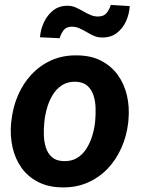

<svg xmlns="http://www.w3.org/2000/svg" viewBox="-20 -768 587 797"><path d="M25.9 -255.9 27.3 -266.1Q33.2 -322.3 54.4 -371.8Q75.7 -421.4 111.1 -459.2Q146.5 -497.1 194.6 -518.3Q242.7 -539.6 302.7 -538.1Q359.9 -537.1 401.4 -515.1Q442.9 -493.2 469.5 -456.1Q496.1 -418.9 507.1 -371.1Q518.1 -323.2 513.2 -270L512.2 -259.3Q505.9 -203.6 484.1 -154.5Q462.4 -105.5 427 -68.1Q391.6 -30.8 343.3 -9.8Q294.9 11.2 235.8 9.8Q179.7 8.8 137.7 -12.9Q95.7 -34.7 69.3 -71.5Q43 -108.4 32.2 -155.8Q21.5 -203.1 25.9 -255.9ZM164.6 -266.1 163.6 -255.4Q161.1 -231.9 162.1 -205.3Q163.1 -178.7 170.7 -154.8Q178.2 -130.9 195.8 -115.5Q213.4 -100.1 244.1 -99.1Q276.9 -98.1 300.3 -112.5Q323.7 -127 338.9 -151.1Q354 -175.3 362.8 -203.9Q371.6 -232.4 374.5 -259.8L375.5 -270Q377.4 -293.5 376.7 -320.6Q376 -347.7 368.2 -371.8Q360.4 -396 342.8 -411.9Q325.2 -427.7 294.4 -428.7Q261.7 -429.7 238.3 -414.8Q214.8 -399.9 199.7 -375.5Q184.6 -351.1 176 -322.3Q167.5 -293.5 164.6 -266.1ZM439.9 -747.6 518.6 -742.7Q516.6 -710 503.2 -679.9Q489.7 -649.9 464.8 -630.9Q439.9 -611.8 403.3 -612.3Q385.3 -612.3 369.4 -619.4Q353.5 -626.5 338.6 -635.5Q323.7 -644.5 308.3 -651.1Q293 -657.7 275.9 -657.2Q253.9 -656.2 243.4 -641.8Q232.9 -627.4 227.5 -609.4L146 -613.3Q148.4 -645.5 162.4 -675.5Q176.3 -705.6 201.2 -725.1Q226.1 -744.6 262.2 -744.1Q279.8 -743.7 295.4 -736.6Q311 -729.5 326.2 -720.7Q341.3 -711.9 356.9 -705.3Q372.6 -698.7 390.1 -699.7Q411.6 -700.2 422.9 -714.4Q434.1 -728.5 439.9 -747.6Z"/></svg>

Font: Roboto
Style: Bold Italic
Weight: 700
Italic angle: -12°
Designer: Christian Robertson
Foundry: Google
Version: Version 3.0